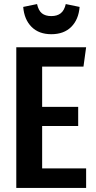

<svg xmlns="http://www.w3.org/2000/svg" viewBox="-20 -923 473 943"><path d="M390 -596H187V-398H364V-304H187V-96H403V0H60V-691H403ZM94 -889 162 -903Q169 -871 186 -857.5Q203 -844 232 -844Q261 -844 278.5 -858Q296 -872 303 -903L371 -889Q366 -827 330 -791Q294 -755 232 -755Q171 -755 135 -791Q99 -827 94 -889Z"/></svg>

Font: Fira Sans Compressed Medium
Style: Regular
Weight: 500
Width: 1
Designer: bBox Type GmbH & Carrois Corporate GbR & Edenspiekermann AG
Foundry: bBox Type GmbH & Carrois Corporate GbR & Edenspiekermann AG
Version: Version 4.301